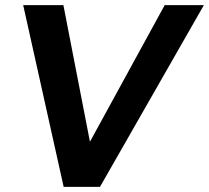

<svg xmlns="http://www.w3.org/2000/svg" viewBox="-20 -722 811 745"><path d="M70 -702 227 3H368L771 -702H619L329 -172L226 -702Z"/></svg>

Font: Geom SemiBold
Style: Bold Italic
Weight: 600
Italic angle: -10°
Version: Version 1.102